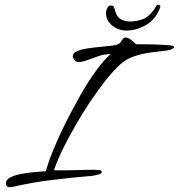

<svg xmlns="http://www.w3.org/2000/svg" viewBox="-20 -779 749 804"><path d="M21 5Q5 5 5 -11Q5 -28 25.5 -37.5Q46 -47 75.5 -52Q105 -57 132 -59Q159 -61 172 -62Q182 -99 203.5 -152Q225 -205 254.5 -264Q284 -323 316.5 -380Q349 -437 382 -482.5Q415 -528 443 -552Q419 -553 394 -544.5Q369 -536 346.5 -527.5Q324 -519 307 -519Q298 -519 291.5 -528Q285 -537 285 -544Q285 -557 302 -564.5Q319 -572 344.5 -576Q370 -580 397 -582.5Q424 -585 445.5 -587.5Q467 -590 475 -594Q482 -597 490 -609.5Q498 -622 505 -622Q516 -622 529 -612Q542 -602 549 -594Q584 -594 621 -593Q658 -592 694 -589Q697 -589 702.5 -587.5Q708 -586 709 -581Q704 -571 678.5 -567.5Q653 -564 617.5 -560Q582 -556 545.5 -544.5Q509 -533 482 -508Q453 -481 420.5 -440Q388 -399 355.5 -350Q323 -301 293.5 -249.5Q264 -198 241 -150.5Q218 -103 206 -66Q250 -65 293 -66.5Q336 -68 379 -68Q381 -68 393.5 -67Q406 -66 406 -60Q407 -54 399 -50.5Q391 -47 381.5 -45.5Q372 -44 368 -43Q284 -36 198.5 -25.5Q113 -15 31 4Q29 4 26.5 4.5Q24 5 21 5ZM510 -651Q476 -651 450 -672Q424 -693 424 -724Q424 -736 429.5 -746Q435 -756 445 -756Q454 -756 457 -749.5Q460 -743 462 -734Q468 -710 484.5 -699.5Q501 -689 523 -689Q552 -689 577.5 -698.5Q603 -708 626 -740Q628 -744 632.5 -751.5Q637 -759 642 -759Q647 -759 650 -756Q653 -753 650 -746Q632 -698 591.5 -674.5Q551 -651 510 -651Z"/></svg>

Font: Hurricane
Style: Regular
Weight: 400
Designer: Robert E. Leuschke
Foundry: Robert E. Leuschke
Version: Version 1.010; ttfautohint (v1.8.3)